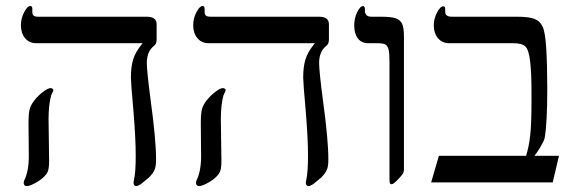

<svg xmlns="http://www.w3.org/2000/svg" viewBox="-20 -609 1928 641"><path d="M502.9 -477.1Q502.9 -461.4 493.2 -455.1Q470.2 -436.5 470.2 -398.9Q470.2 -371.1 482.9 -274.9Q501 -142.6 501 -77.1Q501 -56.2 497.3 -45.7Q493.7 -35.2 486.6 -26.9Q479.5 -18.6 478.8 -17.8Q478 -17.1 477.5 -16.6Q477.1 -16.1 476.3 -15.6Q475.6 -15.1 450.2 5.9Q439.9 12.2 435.1 12.2Q425.8 12.2 425.8 0L427.2 -8.3Q433.1 -33.7 433.1 -87.9Q433.1 -147.9 425.3 -240.7Q417 -333 417 -350.1Q417 -384.8 424.3 -409.9Q431.6 -435.1 456.1 -464.8H101.1Q77.6 -464.8 63.7 -481.7Q49.8 -498.5 49.8 -524.9Q49.8 -547.4 60.5 -568.1Q71.3 -588.9 81.1 -588.9Q87.9 -588.9 87.9 -580.1V-568.8Q87.9 -560.5 92.3 -556.9Q96.7 -553.2 107.9 -553.2H470.2Q502.9 -553.2 502.9 -527.8ZM158.2 -308.1Q158.2 -305.7 150.9 -291Q142.1 -258.8 142.1 -211.9L144 -71.8Q144 -47.4 139.6 -36.6Q135.3 -25.9 122.6 -14.9Q109.9 -3.9 93.8 4.2Q77.6 12.2 69.8 12.2Q59.1 12.2 59.1 1L60.5 -5.9Q76.2 -37.1 76.2 -86.9L75.2 -196.8Q75.2 -230.5 79.1 -244.9Q83 -259.3 95.7 -275.1Q108.4 -291 124.5 -303Q140.6 -314.9 148.9 -314.9Q151.9 -314.9 155 -313Q158.2 -311 158.2 -308.1Z M1078.1 -477.1Q1078.1 -461.4 1068.4 -455.1Q1045.4 -436.5 1045.4 -398.9Q1045.4 -371.1 1058.1 -274.9Q1076.2 -142.6 1076.2 -77.1Q1076.2 -56.2 1072.5 -45.7Q1068.8 -35.2 1061.8 -26.9Q1054.7 -18.6 1054 -17.8Q1053.2 -17.1 1052.7 -16.6Q1052.2 -16.1 1051.5 -15.6Q1050.8 -15.1 1025.4 5.9Q1015.1 12.2 1010.3 12.2Q1001 12.2 1001 0L1002.4 -8.3Q1008.3 -33.7 1008.3 -87.9Q1008.3 -147.9 1000.5 -240.7Q992.2 -333 992.2 -350.1Q992.2 -384.8 999.5 -409.9Q1006.8 -435.1 1031.2 -464.8H676.3Q652.8 -464.8 638.9 -481.7Q625 -498.5 625 -524.9Q625 -547.4 635.7 -568.1Q646.5 -588.9 656.2 -588.9Q663.1 -588.9 663.1 -580.1V-568.8Q663.1 -560.5 667.5 -556.9Q671.9 -553.2 683.1 -553.2H1045.4Q1078.1 -553.2 1078.1 -527.8ZM733.4 -308.1Q733.4 -305.7 726.1 -291Q717.3 -258.8 717.3 -211.9L719.2 -71.8Q719.2 -47.4 714.8 -36.6Q710.4 -25.9 697.8 -14.9Q685.1 -3.9 668.9 4.2Q652.8 12.2 645 12.2Q634.3 12.2 634.3 1L635.7 -5.9Q651.4 -37.1 651.4 -86.9L650.4 -196.8Q650.4 -230.5 654.3 -244.9Q658.2 -259.3 670.9 -275.1Q683.6 -291 699.7 -303Q715.8 -314.9 724.1 -314.9Q727.1 -314.9 730.2 -313Q733.4 -311 733.4 -308.1Z M1328.6 -43.9Q1328.6 -34.7 1324.5 -28.3Q1320.3 -22 1306.9 -8.1Q1293.5 5.9 1287.6 5.9Q1282.7 5.9 1281.5 2.2Q1280.3 -1.5 1280.3 -14.2V-402.8Q1280.3 -431.2 1277.3 -443.4Q1274.4 -455.6 1266.8 -460.2Q1259.3 -464.8 1238.3 -464.8H1209.5Q1186 -464.8 1174.3 -481.4Q1162.6 -498 1162.6 -522.9Q1162.6 -548.8 1172.6 -568.8Q1182.6 -588.9 1192.4 -588.9Q1194.8 -588.9 1196.5 -585.9Q1198.2 -583 1198.2 -580.1V-570.8Q1198.2 -565.4 1202.9 -559.3Q1207.5 -553.2 1220.2 -553.2H1250.5Q1286.1 -553.2 1301.3 -547.9Q1316.4 -542.5 1322.5 -529.5Q1328.6 -516.6 1328.6 -485.8Z M1825.2 0H1419.4L1445.3 -88.9H1736.3Q1746.1 -119.6 1750.2 -158Q1754.4 -196.3 1754.4 -269V-302.2Q1754.4 -364.3 1750 -403.3Q1745.6 -442.4 1734.1 -453.6Q1722.7 -464.8 1693.4 -464.8H1479.5Q1456.1 -464.8 1442.1 -481.7Q1428.2 -498.5 1428.2 -523.9Q1428.2 -546.4 1439 -567.1Q1449.7 -587.9 1460.4 -587.9Q1466.3 -587.9 1466.3 -579.1V-569.8Q1466.3 -553.2 1488.3 -553.2H1705.1Q1746.6 -553.2 1764.9 -545.7Q1783.2 -538.1 1791.7 -519.8Q1800.3 -501.5 1803.7 -447.3Q1807.1 -393.1 1807.1 -313Q1807.1 -196.3 1798.3 -147.9Q1795.4 -136.7 1783.9 -117.7Q1772.5 -98.6 1764.2 -88.9H1846.2Z"/></svg>

Font: Liberation Serif
Style: Regular
Weight: 400
Designer: Steve Matteson
Foundry: Ascender Corporation
Version: Version 2.1.5